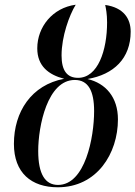

<svg xmlns="http://www.w3.org/2000/svg" viewBox="-20 -785 574 814"><path d="M225 9C391 9 480 -134 480 -279C480 -373 428 -432 351 -450C462 -469 534 -537 534 -651C534 -706 504 -753 426 -764C429 -750 434 -726 434 -690C434 -571 395 -455 311 -455C264 -455 241 -486 241 -550C241 -631 274 -721 301 -765C203 -752 138 -671 138 -580C138 -505 186 -468 252 -451C113 -425 39 -311 39 -175C39 -52 113 9 225 9ZM226 -1C172 -1 142 -46 142 -145C142 -250 181 -446 297 -446C354 -446 379 -400 379 -314C379 -202 341 -1 226 -1Z"/></svg>

Font: Noto Serif Display Condensed Medium
Style: Italic
Weight: 500
Width: 3
Italic angle: -12°
Designer: Monotype Design Team
Foundry: Monotype Imaging Inc.
Version: Version 2.009